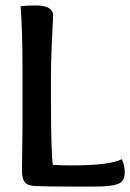

<svg xmlns="http://www.w3.org/2000/svg" viewBox="-20 -686 480 708"><path d="M63 -224V-431Q63 -572 56 -663Q79 -666 111 -666Q176 -666 176 -628Q176 -622 174 -587.5Q172 -553 170 -501.5Q168 -450 168 -404V-318Q168 -120 175 -78Q215 -76 239 -76Q386 -76 429 -99Q440 -77 440 -50Q440 -17 414.5 -7.5Q389 2 330 2H243Q154 2 110 0Q82 -1 71.5 -14Q61 -27 61 -57Q61 -73 62 -131Q63 -189 63 -224Z"/></svg>

Font: Overlock
Style: Bold
Weight: 700
Designer: Dario Muhafara
Foundry: Dario Manuel Muhafara
Version: Version 1.001